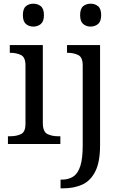

<svg xmlns="http://www.w3.org/2000/svg" viewBox="-20 -780 660 1040"><path d="M161 -636Q137 -636 120.5 -650Q104 -664 104 -698Q104 -733 120.5 -746.5Q137 -760 161 -760Q184 -760 201 -746.5Q218 -733 218 -698Q218 -664 201 -650Q184 -636 161 -636ZM23 0V-42H36Q69 -42 93.5 -53.5Q118 -65 118 -109V-426Q118 -470 93.5 -482Q69 -494 36 -494H33V-536H212V-114Q212 -67 236 -54.5Q260 -42 294 -42H307V0ZM471 -636Q447 -636 430.5 -650Q414 -664 414 -698Q414 -733 430.5 -746.5Q447 -760 471 -760Q494 -760 511 -746.5Q528 -733 528 -698Q528 -664 511 -650Q494 -636 471 -636ZM308 240V193H315Q351 193 376.5 176.5Q402 160 415 119.5Q428 79 428 9V-426Q428 -470 403.5 -482Q379 -494 346 -494H343V-536H522V8Q522 97 496.5 148Q471 199 426.5 219.5Q382 240 324 240Z"/></svg>

Font: Noto Serif Dogra
Style: Regular
Weight: 400
Designer: Ek Type
Foundry: Ek Type
Version: Version 1.005